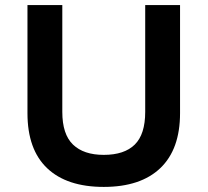

<svg xmlns="http://www.w3.org/2000/svg" viewBox="-20 -725 816 755"><path d="M388 10Q243 10 165.5 -63.5Q88 -137 88 -280V-705H225V-285Q225 -197 267 -156.5Q309 -116 388 -116Q469 -116 510 -156.5Q551 -197 551 -285V-705H688V-280Q688 -138 610.5 -64Q533 10 388 10Z"/></svg>

Font: Nunito Sans 7pt
Style: Bold
Weight: 700
Designer: Vernon Adams
Foundry: Vernon Adams
Version: Version 3.101;gftools[0.9.27]